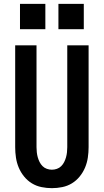

<svg xmlns="http://www.w3.org/2000/svg" viewBox="-20 -971 540 999"><path d="M250 8Q223 8 196 2.5Q169 -3 146 -17Q123 -31 105.5 -52.5Q88 -74 77.5 -99Q67 -124 63 -151Q59 -178 59 -205V-735H170V-205Q170 -192 171.5 -178.5Q173 -165 176.5 -152.5Q180 -140 186 -128Q192 -116 201.5 -106.5Q211 -97 224 -92.5Q237 -88 250 -88Q263 -88 276 -92.5Q289 -97 298.5 -106.5Q308 -116 314 -128Q320 -140 323.5 -152.5Q327 -165 328.5 -178.5Q330 -192 330 -205V-735H441V-205Q441 -178 437 -151Q433 -124 422.5 -99Q412 -74 394.5 -52.5Q377 -31 354 -17Q331 -3 304 2.5Q277 8 250 8ZM416 -819H284V-951H416ZM216 -819H84V-951H216Z"/></svg>

Font: Iosevka SS04
Style: Bold
Weight: 700
Monospace: yes
Designer: Belleve Invis
Foundry: Belleve Invis
Version: Version 19.0.0; ttfautohint (v1.8.4)